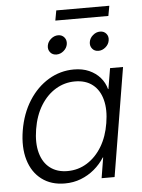

<svg xmlns="http://www.w3.org/2000/svg" viewBox="-57 -866 683 921"><g transform="rotate(-5 284.5 -405.5)"><path d="M218.3 9.8Q152.3 9.8 107.2 -24.2Q62 -58.1 43.7 -119.1Q25.4 -180.2 38.6 -260.7Q52.2 -341.8 90.8 -402.6Q129.4 -463.4 185.8 -497.3Q242.2 -531.2 308.1 -531.2Q349.6 -531.2 381.3 -517.1Q413.1 -502.9 434.1 -478.8Q455.1 -454.6 463.4 -423.3H465.3L481.9 -522.5H544.4L458 0H395.5L411.6 -98.6H409.7Q389.6 -66.9 360.6 -42.5Q331.5 -18.1 295.7 -4.2Q259.8 9.8 218.3 9.8ZM235.8 -48.3Q287.6 -48.3 330.3 -75Q373 -101.6 401.9 -149.4Q430.7 -197.3 440.9 -261.2Q451.7 -325.2 439.2 -373Q426.8 -420.9 393.3 -447.3Q359.9 -473.6 308.1 -473.6Q258.3 -473.6 215.6 -448Q172.9 -422.4 143.3 -374.8Q113.8 -327.1 103 -261.2Q92.3 -195.3 105.5 -147.5Q118.7 -99.6 152.3 -74Q186 -48.3 235.8 -48.3ZM434.1 -609.9Q415 -609.9 404.1 -623.3Q393.1 -636.7 396 -655.3Q398.9 -674.3 414.6 -687.7Q430.2 -701.2 449.2 -701.2Q468.3 -701.2 479.2 -687.7Q490.2 -674.3 486.8 -655.3Q483.9 -636.7 468.3 -623.3Q452.6 -609.9 434.1 -609.9ZM231.9 -609.9Q212.9 -609.9 201.9 -623.3Q190.9 -636.7 193.8 -655.3Q196.8 -674.3 212.6 -687.7Q228.5 -701.2 247.1 -701.2Q266.1 -701.2 277.1 -687.7Q288.1 -674.3 285.2 -655.3Q282.2 -636.7 266.6 -623.3Q251 -609.9 231.9 -609.9ZM504.4 -820.8 495.6 -772.5H240.2L249 -820.8Z"/></g></svg>

Font: Inter 28pt Light
Style: Italic
Weight: 300
Italic angle: -9.3988°
Designer: Rasmus Andersson
Foundry: rsms
Version: Version 4.001;git-66647c0bb